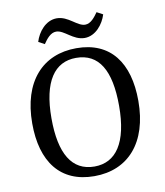

<svg xmlns="http://www.w3.org/2000/svg" viewBox="-83 -794 748 871"><g transform="rotate(-10 291.5 -358.5)"><path d="M282 9C438 9 537 -101 537 -293C537 -469 458 -577 301 -577C146 -577 45 -469 45 -275C45 -99 125 9 282 9ZM292 -534C397 -534 447 -450 447 -286C447 -116 389 -34 290 -34C186 -34 135 -120 135 -283C135 -453 193 -534 292 -534ZM448 -707 420 -722C405 -701 386 -675 360 -675C323 -675 290 -726 237 -726C186 -726 149 -679 136 -635L164 -620C179 -642 198 -667 224 -667C261 -667 294 -616 347 -616C398 -616 435 -664 448 -707Z"/></g></svg>

Font: Yrsa
Style: Regular
Weight: 400
Designer: Anna Giedrys (Yrsa+Rasa design), David Brezina (Yrsa art-direction, Rasa art-direction, design)
Foundry: Rosetta Type Foundry
Version: Version 1.001;PS 1.1;hotconv 1.0.88;makeotf.lib2.5.647800